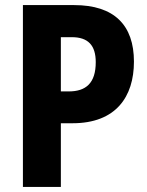

<svg xmlns="http://www.w3.org/2000/svg" viewBox="-20 -734 579 754"><path d="M271 -714H70V0H219V-250H265C435 -250 506 -354 506 -492C506 -635 429 -714 271 -714ZM262 -588C326 -588 356 -556 356 -490C356 -407 317 -375 250 -375H219V-588Z"/></svg>

Font: Noto Sans Bengali Condensed
Style: Bold
Weight: 700
Width: 3
Designer: Joana Ranito - Universal Thirst; Jelle Bosma - Monotype Design Team
Foundry: Universal Thirst ehf.
Version: Version 3.000